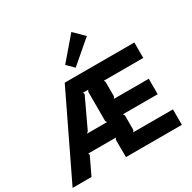

<svg xmlns="http://www.w3.org/2000/svg" viewBox="-239 -1396 1637 1636"><g transform="rotate(-30 580.0 -578.0)"><path d="M352 -339H550L540 -355V-642L549 -658H497L504 -642L368 -353ZM1090 -152V0H540L539 -171L549 -187H277L282 -170L201 0H15L405 -810H1090V-658H702L710 -642V-497L699 -481H1042V-329H699L710 -313V-168L699 -152ZM670 -1156 767 -1060 550 -874 484 -939Z"/></g></svg>

Font: Sinkin Sans 700 Bold
Style: Bold
Weight: 700
Designer: Keith Bates
Foundry: K-Type
Version: Sinkin Sans (version 1.0)  by Keith Bates   •   © 2014   www